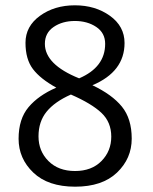

<svg xmlns="http://www.w3.org/2000/svg" viewBox="-20 -693 575 723"><path d="M278 -398Q376 -440 376 -528Q376 -569 342.5 -591.5Q309 -614 262 -614Q215 -614 182 -591.5Q149 -569 149 -528Q149 -450 278 -398ZM247 -337Q186 -310 155.5 -272.5Q125 -235 125 -179.5Q125 -124 162.5 -86.5Q200 -49 262.5 -49Q325 -49 362 -86.5Q399 -124 399 -178.5Q399 -233 362 -268Q325 -303 247 -337ZM192 -363Q132 -396 104 -433Q76 -470 76 -532Q76 -594 130.5 -633.5Q185 -673 262 -673Q339 -673 394 -633.5Q449 -594 449 -531Q449 -423 328 -372Q402 -337 439 -291.5Q476 -246 476 -171Q476 -96 420.5 -43Q365 10 263 10Q161 10 105.5 -43Q50 -96 50 -170.5Q50 -245 87.5 -289.5Q125 -334 192 -363Z"/></svg>

Font: Overlock
Style: Regular
Weight: 400
Designer: Dario Muhafara
Foundry: Dario Manuel Muhafara
Version: Version 1.001